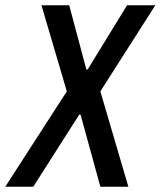

<svg xmlns="http://www.w3.org/2000/svg" viewBox="-65 -707 608 727"><path d="M-45 0 188 -361 92 -687H197L262 -444H267L416 -687H523L315 -361L421 0H315L240 -273H235L61 0Z"/></svg>

Font: Archivo ExtraCondensed Medium
Style: Italic
Weight: 500
Width: 2
Italic angle: -10°
Designer: Hector Gatti
Foundry: Omnibus-Type
Version: Version 2.001